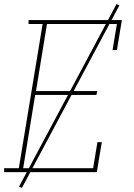

<svg xmlns="http://www.w3.org/2000/svg" viewBox="-30 -832 650 928"><path d="M-10 0V-19H61L176 -716H108V-735H559L535 -590H514L535 -716H197L144 -392H440L436 -373H140L82 -19H420L441 -145H462L438 0ZM76 76 62 70 533 -812 547 -806Z"/></svg>

Font: Iosevka Etoile Thin
Style: Italic
Weight: 100
Italic angle: -9°
Designer: Belleve Invis
Foundry: Belleve Invis
Version: Version 22.1.2; ttfautohint (v1.8.4)